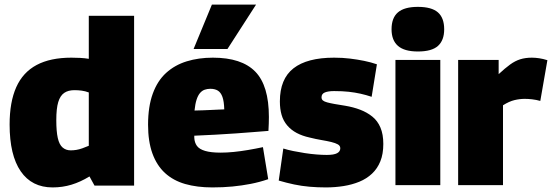

<svg xmlns="http://www.w3.org/2000/svg" viewBox="-20 -809 2416 839"><path d="M393 2 371 -38Q332 -14 292.5 -2Q253 10 210 10Q119 10 70.5 -60.5Q22 -131 22 -265Q22 -363 51 -428Q80 -493 140 -525Q200 -557 292 -557Q310 -557 330 -556Q350 -555 368 -552V-740H566V2ZM368 -172V-405Q352 -411 336.5 -413Q321 -415 305 -415Q278 -415 260.5 -403Q243 -391 234.5 -363Q226 -335 226 -284Q226 -235 232.5 -206Q239 -177 253.5 -164.5Q268 -152 289 -152Q301 -152 313.5 -154Q326 -156 340 -161Q354 -166 368 -172Z M908 10Q841 10 789 -5Q737 -20 701 -53Q665 -86 646 -138.5Q627 -191 627 -264Q627 -343 647.5 -399.5Q668 -456 706 -490.5Q744 -525 796 -541Q848 -557 910 -557Q1036 -557 1095.5 -496Q1155 -435 1155 -298Q1155 -287 1154.5 -269.5Q1154 -252 1153 -237Q1126 -235 1089.5 -232Q1053 -229 1010.5 -226Q968 -223 922 -220.5Q876 -218 829 -216Q829 -214 829 -212Q829 -210 829 -207Q830 -186 840.5 -171.5Q851 -157 876.5 -149.5Q902 -142 944 -142Q971 -142 1001 -145Q1031 -148 1063.5 -153.5Q1096 -159 1129 -166L1152 -26Q1114 -13 1075.5 -5.5Q1037 2 996 6Q955 10 908 10ZM830 -326Q848 -326 866 -327Q884 -328 901.5 -328.5Q919 -329 934 -330Q949 -331 960 -331Q959 -366 952 -385.5Q945 -405 932 -413Q919 -421 899 -421Q886 -421 874.5 -417Q863 -413 854 -402.5Q845 -392 839 -373.5Q833 -355 830 -326ZM826 -595 906 -789H1099L974 -595Z M1198 -20 1218 -160Q1237 -154 1261.5 -149Q1286 -144 1312 -140Q1338 -136 1363 -134Q1388 -132 1408 -132Q1439 -132 1453 -139.5Q1467 -147 1467 -161Q1467 -172 1456.5 -178Q1446 -184 1427.5 -188.5Q1409 -193 1385 -197Q1361 -201 1333 -208Q1301 -215 1276.5 -228Q1252 -241 1235 -261Q1218 -281 1210.5 -307Q1203 -333 1203 -366Q1203 -464 1262.5 -510.5Q1322 -557 1440 -557Q1477 -557 1509.5 -553Q1542 -549 1571.5 -543Q1601 -537 1627 -528L1604 -386Q1580 -394 1555.5 -399.5Q1531 -405 1503.5 -408Q1476 -411 1440 -411Q1414 -411 1399.5 -405Q1385 -399 1385 -384Q1385 -375 1391 -370Q1397 -365 1410 -361.5Q1423 -358 1442.5 -354.5Q1462 -351 1488 -347Q1524 -341 1554 -329.5Q1584 -318 1607 -299.5Q1630 -281 1642.5 -251.5Q1655 -222 1655 -180Q1655 -136 1642 -104Q1629 -72 1605.5 -50Q1582 -28 1550.5 -15Q1519 -2 1481.5 4Q1444 10 1404 10Q1368 10 1333 7Q1298 4 1265 -3Q1232 -10 1198 -20Z M1806 -584Q1747 -584 1719 -608.5Q1691 -633 1691 -681Q1691 -731 1719 -755Q1747 -779 1806 -779Q1866 -779 1893.5 -755Q1921 -731 1921 -681Q1921 -633 1894 -608.5Q1867 -584 1806 -584ZM1708 0V-547H1904V0Z M2159 -547V-485Q2187 -511 2209 -527Q2231 -543 2253.5 -550Q2276 -557 2304 -557Q2319 -557 2336 -554.5Q2353 -552 2372 -546L2341 -368Q2323 -373 2305.5 -375Q2288 -377 2273 -377Q2251 -377 2228 -371.5Q2205 -366 2178 -349V0H1982V-547Z"/></svg>

Font: Georama ExtraCondensed Thin ExtraBold
Style: Regular
Weight: 800
Version: Version 1.001